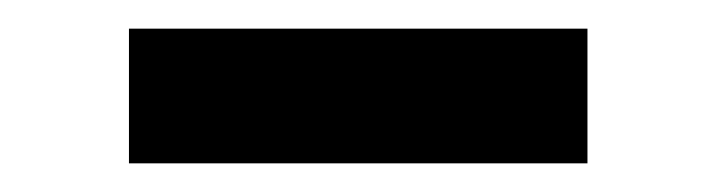

<svg xmlns="http://www.w3.org/2000/svg" viewBox="-20 -352 500 134"><path d="M70 -238V-332H390V-238Z"/></svg>

Font: Onest Medium
Style: Regular
Weight: 500
Designer: Dmitri Voloshin, Andrey Kudryavtsev
Foundry: Dmitri Voloshin, Andrey Kudryavtsev
Version: Version 1.000;gftools[0.9.33]